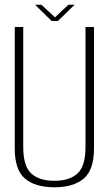

<svg xmlns="http://www.w3.org/2000/svg" viewBox="-20 -789 476 814"><path d="M210.5 5Q129.5 5 86 -31.8Q42.5 -68.5 42.5 -160V-674.5H78.5V-166Q78.5 -85 112.2 -53.8Q146 -22.5 210.5 -22.5Q275 -22.5 308.8 -53.8Q342.5 -85 342.5 -166V-674.5H378.5V-160Q378.5 -68.5 335 -31.8Q291.5 5 210.5 5ZM199 -700 128.5 -769H155.5L213 -715.5L270 -769H296.5L225.5 -700Z"/></svg>

Font: Anybody ExtraLight
Style: Regular
Weight: 200
Designer: Tyler Finck
Foundry: Etcetera Type Company
Version: Version 1.010; ttfautohint (v1.8.3) -l 8 -r 50 -G 200 -x 14 